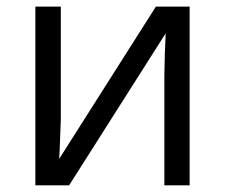

<svg xmlns="http://www.w3.org/2000/svg" viewBox="-20 -555 674 575"><path d="M85.9 0V-535.2H162.1V-195.8L158.7 -106.9L157.2 -79.1L446.8 -535.2H547.9V0H472.2V-327.1L473.6 -391.6L476.1 -455.1L187 0Z"/></svg>

Font: OpenSansEmoji
Style: Regular
Weight: 400
Foundry: MorbZ
Version: Version 1.000;PS 001.000;hotconv 1.0.70;makeotf.lib2.5.58329